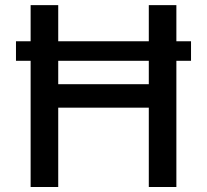

<svg xmlns="http://www.w3.org/2000/svg" viewBox="-20 -748 828 768"><path d="M744.1 -583Q744.1 -563.5 744.1 -504.9Q569.3 -504.9 43.9 -504.9Q43.9 -524.4 43.9 -583Q218.8 -583 744.1 -583ZM102.5 0Q102.5 -181.6 102.5 -727.5Q130.9 -727.5 212.9 -727.5Q212.9 -648.4 212.9 -411.1Q303.7 -411.1 575.2 -411.1Q575.2 -490.2 575.2 -727.5Q602.5 -727.5 685.5 -727.5Q685.5 -545.9 685.5 0Q658.2 0 575.2 0Q575.2 -79.1 575.2 -317.4Q484.4 -317.4 212.9 -317.4Q212.9 -238.3 212.9 0Q185.5 0 102.5 0Z"/></svg>

Font: DeepSea
Style: Medium
Weight: 500
Designer: Stem
Version: Version 3.019;git-0a5106e0b